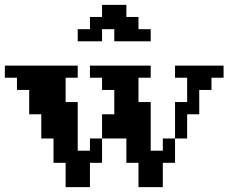

<svg xmlns="http://www.w3.org/2000/svg" viewBox="-20 -770 940 790"><path d="M549.8 0V-100.1H500V-200.2H399.9V-100.1H350.1V0H250V-100.1H200.2V-200.2H149.9V-299.8H100.1V-399.9H49.8V-450.2H0V-500H299.8V-450.2H250V-350.1H299.8V-149.9H350.1V-200.2H399.9V-299.8H450.2V-399.9H399.9V-450.2H350.1V-500H600.1V-450.2H549.8V-350.1H600.1V-149.9H649.9V-200.2H700.2V-350.1H750V-450.2H700.2V-500H899.9V-450.2H850.1V-399.9H799.8V-299.8H750V-200.2H700.2V-100.1H649.9V0ZM600.1 -600.1H450.2V-649.9H399.9V-600.1H299.8V-649.9H350.1V-700.2H399.9V-750H500V-700.2H549.8V-649.9H600.1Z"/></svg>

Font: Redaction 50
Style: Bold
Weight: 700
Designer: Jeremy Mickel / Forest Young
Foundry: MCKL
Version: Version 2.001;hotconv 1.0.113;makeotfexe 2.5.65598 DEVELOPME